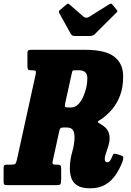

<svg xmlns="http://www.w3.org/2000/svg" viewBox="-64 -1026 724 1064"><path d="M614.5 -129.5Q599.5 -90.5 577 -57Q554.5 -23.5 520.2 -3Q486 17.5 435.5 17.5Q390.5 17.5 366 2.8Q341.5 -12 332.2 -36.8Q323 -61.5 323 -92Q323 -139 336 -183.2Q349 -227.5 349 -267Q349 -291 340 -305.2Q331 -319.5 303.5 -319.5H288Q274.5 -319.5 270.8 -314.8Q267 -310 264 -297.5L228 -133Q225.5 -122 228.8 -117.8Q232 -113.5 244 -113.5H253.5Q265.5 -113.5 270.2 -109.8Q275 -106 275 -93V-31.5Q275 -12.5 271.5 -6.2Q268 0 248.5 0H-25Q-36 0 -40 -3.2Q-44 -6.5 -44 -17.5V-93Q-44 -106 -40.5 -109.8Q-37 -113.5 -24.5 -113.5H-1Q16 -113.5 20.8 -118.2Q25.5 -123 29 -138L133.5 -613.5Q137 -628.5 133 -632.5Q129 -636.5 113.5 -636.5H109Q94 -636.5 91 -641.5Q88 -646.5 88 -661V-731.5Q88 -744 92.8 -747Q97.5 -750 110.5 -750H408Q520 -750 569.2 -711.8Q618.5 -673.5 618.5 -603.5Q618.5 -541.5 601.5 -497Q584.5 -452.5 558 -421.2Q531.5 -390 502 -369Q491.5 -361.5 484.8 -357.8Q478 -354 478 -350.5Q478 -347 495.5 -337Q522.5 -321.5 533 -302.5Q543.5 -283.5 543.5 -261Q543.5 -240 536.8 -218Q530 -196 523.2 -176.5Q516.5 -157 516.5 -145Q516.5 -127 530.5 -127Q540.5 -127 547 -136.8Q553.5 -146.5 559.5 -163Q563 -172.5 568 -173.8Q573 -175 585.5 -171.5L608 -164Q619 -161 619.2 -152Q619.5 -143 614.5 -129.5ZM314 -430.5H331.5Q351.5 -430.5 367.8 -446.2Q384 -462 395.8 -486.8Q407.5 -511.5 413.8 -539.5Q420 -567.5 420 -591.5Q420 -636.5 375 -636.5H350Q339 -636.5 337 -631.8Q335 -627 332.5 -614L297 -452.5Q293.5 -436 297.8 -433.2Q302 -430.5 314 -430.5ZM329 -837 263.5 -955Q258.5 -963.5 269.5 -971.5L303.5 -1000.5Q311 -1006 313.5 -1005.8Q316 -1005.5 322 -1000.5L399 -933.5Q413 -922 431.5 -933.5L541.5 -1002.5Q549 -1007 552.2 -1005.8Q555.5 -1004.5 560 -999.5L582 -972.5Q587 -966.5 586.8 -963.8Q586.5 -961 579.5 -954.5L460.5 -836Q451 -826.5 432.5 -826.5H354Q342.5 -826.5 337.5 -829Q332.5 -831.5 329 -837Z"/></svg>

Font: Besley* Condensed Heavy
Style: Italic
Weight: 800
Width: 3
Italic angle: -13°
Designer: Owen Earl
Foundry: indestructible type*
Version: Version 3.000; ttfautohint (v1.8.3)